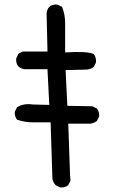

<svg xmlns="http://www.w3.org/2000/svg" viewBox="-20 -813 540 839"><path d="M242.2 5.9 222.7 -3.9Q210.9 -17.6 209 -33.2L201.2 -278.3Q164.1 -278.3 126 -278.3Q87.9 -278.3 54.7 -290Q43 -303.7 44.9 -325.2L54.7 -344.7Q84 -362.3 123 -356.4L195.3 -354.5L187.5 -510.7H87.9Q72.3 -512.7 60.5 -522.5Q48.8 -536.1 50.8 -557.6L60.5 -578.1L80.1 -587.9H187.5L183.6 -755.9Q185.5 -771.5 195.3 -783.2Q209 -794.9 230.5 -793L251 -783.2Q264.6 -750 264.6 -712.9V-584Q362.3 -589.8 389.6 -577.1Q401.4 -561.5 399.4 -540L389.6 -520.5Q374 -508.8 354.5 -508.8L266.6 -506.8L274.4 -350.6L383.8 -348.6L403.3 -338.9Q415 -325.2 413.1 -303.7L403.3 -284.2Q389.6 -274.4 374 -272.5H278.3L286.1 -46.9L288.1 -23.4L278.3 -3.9Q264.6 7.8 242.2 5.9Z"/></svg>

Font: JasonHandwriting1
Style: Regular
Weight: 400
Version: Version 1.48.20